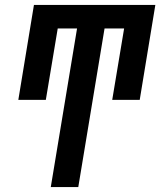

<svg xmlns="http://www.w3.org/2000/svg" viewBox="-20 -755 647 775"><path d="M185 0 291 -640H213L165 -352H54L117 -735H607L544 -352H433L481 -640H402L296 0Z"/></svg>

Font: Iosevka QP
Style: Bold Italic
Weight: 700
Italic angle: -9°
Designer: Belleve Invis
Foundry: Belleve Invis
Version: Version 20.0.0; ttfautohint (v1.8.4)